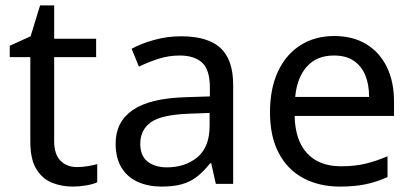

<svg xmlns="http://www.w3.org/2000/svg" viewBox="-20 -679 1526 709"><path d="M264 -62Q284 -62 305 -65.5Q326 -69 339 -73V-6Q325 1 299 5.5Q273 10 249 10Q207 10 171.5 -4.5Q136 -19 114 -55Q92 -91 92 -156V-468H16V-510L93 -545L128 -659H180V-536H335V-468H180V-158Q180 -109 203.5 -85.5Q227 -62 264 -62Z M649 -545Q747 -545 794 -502Q841 -459 841 -365V0H777L760 -76H756Q733 -47 708.5 -27.5Q684 -8 652.5 1Q621 10 576 10Q528 10 489.5 -7Q451 -24 429 -59.5Q407 -95 407 -149Q407 -229 470 -272.5Q533 -316 664 -320L755 -323V-355Q755 -422 726 -448Q697 -474 644 -474Q602 -474 564 -461.5Q526 -449 493 -433L466 -499Q501 -518 549 -531.5Q597 -545 649 -545ZM675 -259Q575 -255 536.5 -227Q498 -199 498 -148Q498 -103 525.5 -82Q553 -61 596 -61Q664 -61 709 -98.5Q754 -136 754 -214V-262Z M1214 -546Q1283 -546 1332.5 -516Q1382 -486 1408.5 -431.5Q1435 -377 1435 -304V-251H1068Q1070 -160 1114.5 -112.5Q1159 -65 1239 -65Q1290 -65 1329.5 -74.5Q1369 -84 1411 -102V-25Q1370 -7 1330 1.5Q1290 10 1235 10Q1159 10 1100.5 -21Q1042 -52 1009.5 -113.5Q977 -175 977 -264Q977 -352 1006.5 -415Q1036 -478 1089.5 -512Q1143 -546 1214 -546ZM1213 -474Q1150 -474 1113.5 -433.5Q1077 -393 1070 -321H1343Q1343 -367 1329 -401Q1315 -435 1286.5 -454.5Q1258 -474 1213 -474Z"/></svg>

Font: ugurmukhi25
Style: Book
Weight: 400
Designer: Jelle Bosma - Monotype Design Team
Foundry: Monotype Imaging Inc.
Version: Version 2.003